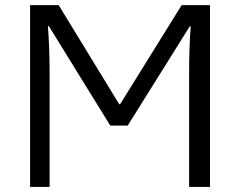

<svg xmlns="http://www.w3.org/2000/svg" viewBox="-20 -734 943 754"><path d="M98.1 0V-713.9H210.4L448.2 -324.7H451.7L693.4 -713.9H804.7V0H722.7V-448.7Q722.7 -499.5 724.4 -548.3Q726.1 -597.2 729 -630.4H725.1L481.4 -240.7H413.1L171.9 -631.3H168Q170.9 -599.1 172.9 -549.3Q174.8 -499.5 174.8 -447.3V0Z"/></svg>

Font: Open Sans
Style: Regular
Weight: 400
Designer: Monotype Design Team
Foundry: Monotype Imaging Inc.
Version: Version 3.000; ttfautohint (v1.8.4)